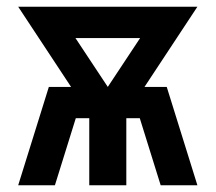

<svg xmlns="http://www.w3.org/2000/svg" viewBox="-20 -550 640 570"><path d="M34 0 125 -292H191L34 -530H566L409 -292H475L566 0H457L395 -199H355V0H245V-199H205L143 0ZM300 -292 396 -437H204Z"/></svg>

Font: Iosevka Curly Extended
Style: Bold
Weight: 700
Width: 7
Monospace: yes
Designer: Belleve Invis
Foundry: Belleve Invis
Version: Version 11.1.0; ttfautohint (v1.8.3)